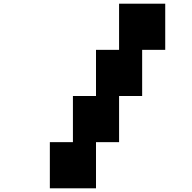

<svg xmlns="http://www.w3.org/2000/svg" viewBox="-20 -895 1040 1040"><path d="M625 -875H875V-625H750V-375H625V-125H500V125H250V-125H375V-375H500V-625H625Z"/></svg>

Font: Dogica
Style: Bold
Weight: 700
Monospace: yes
Designer: Roberto Mocci
Version: Version 001.000